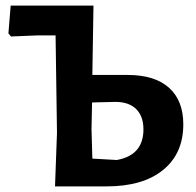

<svg xmlns="http://www.w3.org/2000/svg" viewBox="-20 -664 697 684"><path d="M176 0 183 -191 178 -538H116L19 -534L10 -545L18 -644H313L309 -397H435Q531 -397 582 -351.5Q633 -306 633 -221Q633 -117 561 -58.5Q489 0 360 0ZM306 -204 309 -99 396 -94Q491 -111 491 -203Q491 -250 465 -275.5Q439 -301 391 -301L308 -299Z"/></svg>

Font: Alegreya Sans
Style: Bold
Weight: 700
Designer: Juan Pablo del Peral
Foundry: Huerta Tipografica
Version: Version 2.007